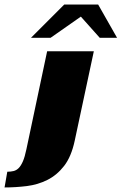

<svg xmlns="http://www.w3.org/2000/svg" viewBox="-126 -655 534 843"><path d="M202 -37Q187 33 155.5 73.5Q124 114 82 135Q40 156 -8.5 162Q-57 168 -106 168L-94 99Q-79 99 -66.5 96Q-54 93 -44 83Q-34 73 -25.5 53.5Q-17 34 -10 0L81 -430H286ZM10 -489 156 -635H305L388 -489H312L229 -582L96 -489Z"/></svg>

Font: Racing Sans One
Style: Regular
Weight: 400
Designer: Pablo Impallari, Rodrigo Fuenzalida
Foundry: Pablo Impallari, Rodrigo Fuenzalida
Version: Version 1.001; ttfautohint (v0.8) -G 200 -r 50